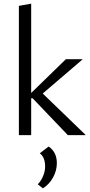

<svg xmlns="http://www.w3.org/2000/svg" viewBox="-20 -737 491 1047"><path d="M158 -201H150V0H83V-705L150 -717V-230L339 -414H429V-412L213 -227L446 -2V0H350ZM226 171Q226 120 197 99L245 62Q290 92 290 153Q290 193 269.5 230.5Q249 268 214 290L186 268Q205 248 215.5 222Q226 196 226 171Z"/></svg>

Font: LXGW Bright GB
Style: Regular
Weight: 400
Designer: Christian Thalmann (Catharsis Fonts)
Foundry: LXGW / Christian Thalmann (Catharsis Fonts) / Fontworks Inc.
Version: Version 5.510